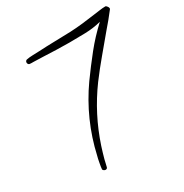

<svg xmlns="http://www.w3.org/2000/svg" viewBox="-181 -903 1030 1077"><g transform="rotate(-30 333.5 -364.5)"><path d="M667 -741.2Q667 -736.3 665 -734.4Q646.5 -710 627.4 -687Q608.4 -664.1 588.9 -641.6Q542 -585 495.1 -529.3Q448.2 -473.6 404.3 -415Q350.6 -341.8 309.6 -262.2Q268.6 -182.6 240.2 -96.7Q234.4 -77.1 228.5 -59.1Q222.7 -41 217.8 -21.5Q214.8 -9.8 212.4 2Q210 13.7 207 24.4Q204.1 33.2 194.3 33.2Q189.5 33.2 183.6 29.3Q177.7 25.4 177.7 20.5Q177.7 14.6 179.7 3.9Q181.6 -6.8 183.6 -18.6Q185.5 -30.3 188 -41Q190.4 -51.8 192.4 -58.6Q215.8 -163.1 258.8 -259.8Q301.8 -356.4 363.3 -443.4Q413.1 -512.7 465.8 -578.6Q518.6 -644.5 581.1 -702.1Q531.2 -689.5 479 -688Q426.8 -686.5 376 -686.5Q333 -686.5 291 -688Q249 -689.5 206.1 -691.4Q190.4 -692.4 175.8 -692.4Q161.1 -692.4 145.5 -693.4Q139.6 -693.4 133.3 -693.4Q127 -693.4 121.1 -694.3Q116.2 -695.3 113.3 -699.7Q110.4 -704.1 110.4 -709Q110.4 -713.9 112.8 -717.8Q115.2 -721.7 120.1 -723.6Q138.7 -727.5 162.1 -728Q185.5 -728.5 205.1 -729.5Q256.8 -732.4 308.1 -733.4Q359.4 -734.4 411.1 -736.3Q452.1 -738.3 491.2 -742.7Q530.3 -747.1 570.3 -752.9Q587.9 -754.9 610.4 -758.3Q632.8 -761.7 650.4 -761.7Q655.3 -761.7 661.1 -753.9Q667 -746.1 667 -741.2Z"/></g></svg>

Font: Calligraffiti
Style: Regular
Weight: 400
Designer: Dathan Boardman
Foundry: Open Window
Version: Version 1.000